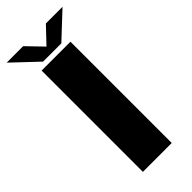

<svg xmlns="http://www.w3.org/2000/svg" viewBox="-266 -757 795 795"><g transform="rotate(-45 131.5 -359.0)"><path d="M47 0H216V-593H47ZM77.5 -615H184.5L295 -718.5H197.5L131.5 -649L64.5 -718.5H-32Z"/></g></svg>

Font: Anybody UltraCondensed Thin
Style: Bold
Weight: 700
Version: Version 1.111